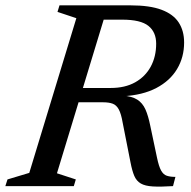

<svg xmlns="http://www.w3.org/2000/svg" viewBox="-41 -696 716 718"><path d="M373 -367Q426.5 -367 464.5 -388.2Q502.5 -409.5 522.8 -447Q543 -484.5 543 -532.5Q543 -576 514 -599.2Q485 -622.5 416 -622.5H268L293.5 -676H447Q519 -676 563 -659.5Q607 -643 627.2 -612Q647.5 -581 647.5 -537Q647.5 -482 621.2 -438Q595 -394 543.8 -367Q492.5 -340 417.5 -336V-338.5Q452.5 -336 472.2 -323.5Q492 -311 502.8 -287Q513.5 -263 521 -225.5L546 -107Q553 -73.5 561.5 -58.2Q570 -43 582.8 -38.8Q595.5 -34.5 615 -34.5L606 0Q559 3 530.2 1.2Q501.5 -0.5 485.5 -9.8Q469.5 -19 461.2 -38.2Q453 -57.5 447 -89L417.5 -238.5Q412 -270.5 403.2 -286.8Q394.5 -303 380.5 -308.2Q366.5 -313.5 344 -313.5H181L190 -367ZM172 -48 242.5 -25 235 0H-21L-13 -25L68.5 -49.5L244.5 -628L174 -651.5L181.5 -676H363Z"/></svg>

Font: Newsreader 16pt 16pt Medium
Style: Italic
Weight: 500
Italic angle: -17°
Version: Version 1.003